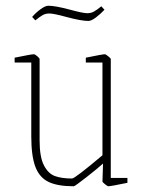

<svg xmlns="http://www.w3.org/2000/svg" viewBox="-20 -639 493 669"><path d="M89 -164V-421H31V-438Q89 -450 98 -450Q102 -450 110 -443Q118 -436 118 -433V-150Q118 -92 133 -63Q148 -34 171.5 -25.5Q195 -17 231 -17Q241 -17 337 -98V-421H279V-438Q337 -450 346 -450Q348 -450 357 -443Q366 -436 366 -433V-19H424V-2Q366 10 357 10Q355 10 346 3Q337 -4 337 -7L339 -69Q320 -52 280.5 -21Q241 10 237 10Q180 10 148.5 -5.5Q117 -21 103 -58.5Q89 -96 89 -164ZM211 -580Q167 -592 152 -592Q139 -592 129 -586.5Q119 -581 103 -568L92 -580Q105 -595 121.5 -607Q138 -619 148 -619Q173 -619 225 -605Q269 -593 284 -593Q297 -593 307 -598.5Q317 -604 333 -617L344 -605Q330 -590 314 -578Q298 -566 288 -566Q263 -566 211 -580Z"/></svg>

Font: Grenze Thin
Style: Regular
Weight: 250
Designer: Renata Polastri
Foundry: Omnibus-Type
Version: Version 1.002; ttfautohint (v1.8)